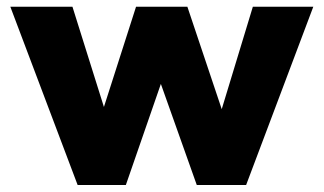

<svg xmlns="http://www.w3.org/2000/svg" viewBox="-20 -536 944 560"><path d="M206.4 3.5 10.1 -516.4H191.3L283.1 -224L376.8 -516.4H526.5L626.7 -217.6L717.5 -516.4H893.8L697.9 3.5H553.9L449.2 -291.2L347.1 3.5Z"/></svg>

Font: REM Medium
Style: Regular
Weight: 500
Designer: Octavio Pardo
Foundry: Ashler Design
Version: Version 1.005;gftools[0.9.28]